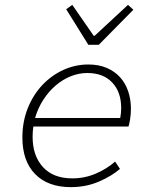

<svg xmlns="http://www.w3.org/2000/svg" viewBox="-20 -757 640 789"><path d="M271 12Q177 12 124.5 -41.5Q72 -95 72 -192Q72 -257 94 -312Q116 -367 153.5 -407Q191 -447 240 -469.5Q289 -492 343 -492Q386 -492 418.5 -478Q451 -464 473 -440Q495 -416 506.5 -382.5Q518 -349 518 -310Q518 -287 514.5 -266Q511 -245 508 -237H117Q114 -216 114 -195Q114 -117 156.5 -70.5Q199 -24 277 -24Q328 -24 373.5 -43.5Q419 -63 453 -93L473 -63Q440 -34 387 -11Q334 12 271 12ZM339 -457Q304 -457 270.5 -443.5Q237 -430 208.5 -405.5Q180 -381 158 -347Q136 -313 124 -272H474Q476 -282 477 -292.5Q478 -303 478 -313Q478 -379 441 -418Q404 -457 339 -457ZM343 -573 252 -719 277 -737 365 -610H369L506 -737L528 -717L386 -573Z"/></svg>

Font: Source Code Pro Light
Style: Italic
Weight: 300
Italic angle: -11°
Monospace: yes
Designer: Paul D. Hunt, Teo Tuominen
Foundry: Adobe Systems Incorporated
Version: Version 1.050;PS 1.000;hotconv 16.6.51;makeotf.lib2.5.65220